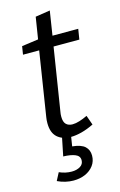

<svg xmlns="http://www.w3.org/2000/svg" viewBox="-134 -715 630 1005"><g transform="rotate(-15 181.5 -213.0)"><path d="M305.6 -24.7Q270.9 -7.7 238.7 0.7Q206.5 9 179.8 9Q134.7 9 107 -15.7Q79.3 -40.4 79.3 -92.5Q79.3 -101.5 79.9 -109Q80.6 -116.5 81.9 -124.9L138.5 -484.5L147.9 -471.8H48.9L56 -516.3L159.9 -530.7L143.6 -515L164.6 -646.7L244.2 -659.1L221.6 -515L213.5 -528H363.2L354.2 -471.8H202.8L216.5 -484.5L160.3 -130.2Q159.3 -126.2 158.8 -119.7Q158.3 -113.2 158.3 -106.2Q158.3 -77.5 171.1 -65.1Q183.9 -52.6 205.6 -52.6Q222.9 -52.6 243.5 -59.1Q264.2 -65.5 287.2 -76.5ZM134.7 233.1Q114 233.1 91.8 228.1Q69.6 223.1 48.3 212.8L70.4 170.6Q103.4 185.3 137.4 185.3Q164.4 185.3 183.3 174Q202.3 162.7 202.3 140.4Q202.3 117.7 178.5 107.9Q154.6 98.1 114.3 97.1L134 0H182.5L173.2 58.3Q221.5 63.3 241.5 82Q261.5 100.7 261.5 131.3Q261.5 162 244.2 185.2Q226.8 208.4 198.5 220.8Q170.1 233.1 134.7 233.1Z"/></g></svg>

Font: Bitter Thin
Style: Italic
Weight: 100
Italic angle: -9°
Designer: Sol Matas, and Bitter project Authors
Foundry: Sol Matas
Version: Version 2.002